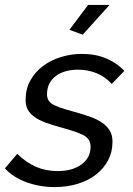

<svg xmlns="http://www.w3.org/2000/svg" viewBox="-44 -750 539 780"><path d="M292 -609 238 -629 314 -730H401ZM178 10Q118 10 64 -9.5Q10 -29 -24 -66L26 -125Q62 -90 102 -72.5Q142 -55 190 -55Q250 -55 287 -82Q324 -109 324 -154Q324 -186 294.5 -201Q265 -216 205 -232Q168 -242 141 -252Q114 -262 96 -275Q78 -288 69 -304.5Q60 -321 60 -344Q60 -388 79 -422.5Q98 -457 129.5 -481Q161 -505 202.5 -518Q244 -531 289 -531Q345 -531 389 -512Q433 -493 461 -462L410 -409Q384 -438 348.5 -452.5Q313 -467 273 -467Q247 -467 224.5 -461Q202 -455 184.5 -442.5Q167 -430 157 -411Q147 -392 147 -367Q147 -339 170.5 -326Q194 -313 246 -299Q287 -288 318.5 -277Q350 -266 371 -251.5Q392 -237 402.5 -218.5Q413 -200 413 -174Q413 -133 395.5 -99.5Q378 -66 347 -41.5Q316 -17 272.5 -3.5Q229 10 178 10Z"/></svg>

Font: PTCRaleway Medium
Style: Italic
Weight: 500
Italic angle: -12°
Designer: Matt McInerney, Pablo Impallari, Rodrigo Fuenzalida
Foundry: Matt McInerney, Pablo Impallari, Rodrigo Fuenzalida
Version: Version 3.000g; ttfautohint (v1.5) -l 8 -r 28 -G 28 -x 14 -D